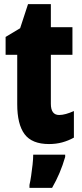

<svg xmlns="http://www.w3.org/2000/svg" viewBox="-20 -684 394 925"><path d="M265 -130Q280 -130 298 -135Q316 -140 336 -149V-21Q309 -6 279.5 2Q250 10 216 10Q134 10 98.5 -37.5Q63 -85 63 -182V-420H7V-506L77 -548L115 -664H225V-553H329V-420H225V-184Q225 -130 265 -130ZM294 72Q271 152 231 221H122V207Q126 190 130 163Q134 136 137 108.5Q140 81 140 61H294Z"/></svg>

Font: Noto Sans Tamil ExtraCondensed Black
Style: Regular
Weight: 900
Width: 2
Designer: Jelle Bosma - Monotype Design Team
Foundry: Monotype Imaging Inc.
Version: Version 2.004; ttfautohint (v1.8.4.7-5d5b)